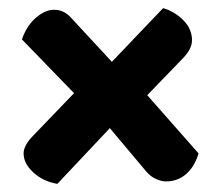

<svg xmlns="http://www.w3.org/2000/svg" viewBox="-20 -520 542 472"><path d="M342 -286 468 -143Q459 -111 438 -92.5Q417 -74 388 -74Q377 -74 363.5 -80Q350 -86 339 -99L250 -205L121 -68Q86 -74 62 -96Q38 -118 38 -143Q38 -163 63 -188L162 -291L34 -423Q38 -436 46 -449.5Q54 -463 64.5 -473Q75 -483 87.5 -489.5Q100 -496 113 -496Q138 -496 156 -475L255 -368L381 -500Q409 -492 430.5 -470.5Q452 -449 452 -421Q452 -399 428 -375Z"/></svg>

Font: Baloo Paaji 2
Style: Bold
Weight: 700
Designer: Shuchita Grover, Noopur Datye and Ek Type
Foundry: Ek Type
Version: Version 1.640;hotconv 1.0.111;makeotfexe 2.5.65597; ttfautoh